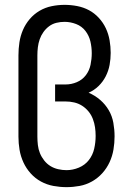

<svg xmlns="http://www.w3.org/2000/svg" viewBox="-20 -763 540 791"><path d="M254 8Q227 8 200 3Q173 -2 149 -15Q125 -28 106.5 -48.5Q88 -69 76.5 -94Q65 -119 60.5 -146Q56 -173 56 -200V-535Q56 -562 60 -588.5Q64 -615 74.5 -639.5Q85 -664 102.5 -684.5Q120 -705 143 -718.5Q166 -732 192.5 -737.5Q219 -743 246 -743Q272 -743 298 -738Q324 -733 346.5 -721Q369 -709 387 -689.5Q405 -670 416 -646.5Q427 -623 431.5 -597Q436 -571 436 -545Q436 -520 431.5 -495.5Q427 -471 415.5 -448.5Q404 -426 386 -408.5Q368 -391 345 -381Q371 -370 392.5 -351.5Q414 -333 428 -309Q442 -285 447 -257Q452 -229 452 -201Q452 -174 447.5 -147Q443 -120 431.5 -95Q420 -70 401.5 -49.5Q383 -29 359 -15.5Q335 -2 308 3Q281 8 254 8ZM254 -62Q280 -62 305 -72.5Q330 -83 346 -103.5Q362 -124 368 -150Q374 -176 374 -203Q374 -221 371.5 -238.5Q369 -256 362.5 -273Q356 -290 344.5 -304Q333 -318 318 -327.5Q303 -337 285.5 -341Q268 -345 250 -345H207V-415H250Q274 -415 296.5 -424.5Q319 -434 333.5 -453Q348 -472 353 -496Q358 -520 358 -544Q358 -568 352.5 -592Q347 -616 332 -635.5Q317 -655 293.5 -664Q270 -673 246 -673Q229 -673 212.5 -669Q196 -665 182.5 -655Q169 -645 159 -631Q149 -617 143.5 -601Q138 -585 136 -568.5Q134 -552 134 -535V-200Q134 -183 136 -165.5Q138 -148 144.5 -132Q151 -116 162 -102Q173 -88 187.5 -79Q202 -70 219.5 -66Q237 -62 254 -62Z"/></svg>

Font: Iosevka Term Curly
Style: Regular
Weight: 400
Designer: Belleve Invis
Foundry: Belleve Invis
Version: Version 32.3.0